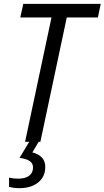

<svg xmlns="http://www.w3.org/2000/svg" viewBox="-20 -734 541 994"><path d="M109.9 0 246.6 -643.6H85L100.6 -713.9H501.5L486.8 -643.6H325.7L189 0ZM81.1 240.2Q65.4 240.2 51.8 238.3Q38.1 236.3 26.9 233.9V185.5Q36.1 188 48.1 189.5Q60.1 190.9 73.2 190.9Q98.1 190.9 115.5 184.1Q132.8 177.2 141.8 164.3Q150.9 151.4 150.9 132.8Q150.9 110.8 132.8 99.1Q114.7 87.4 81.1 83.5L131.3 0H180.2L147.5 55.2Q175.8 61.5 195.1 79.8Q214.4 98.1 214.4 131.3Q214.4 164.1 198 188.5Q181.6 212.9 151.6 226.6Q121.6 240.2 81.1 240.2Z"/></svg>

Font: Open Sans SemiCondensed
Style: Italic
Weight: 400
Width: 4
Italic angle: -12°
Designer: Monotype Design Team
Foundry: Monotype Imaging Inc.
Version: Version 3.000